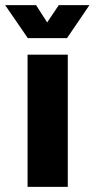

<svg xmlns="http://www.w3.org/2000/svg" viewBox="-49 -725 367 745"><path d="M58 0V-513H214V0ZM59 -577 -29 -705H91L134 -638L179 -705H298L211 -577Z"/></svg>

Font: MuseoModerno
Style: Bold
Weight: 700
Designer: Pablo Cosgaya, Héctor Gatti, Marcela Romero, and the Authors of The MuseoModerno Project.
Foundry: Omnibus-Type Team
Version: Version 1.001